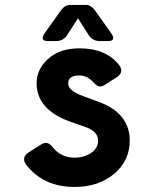

<svg xmlns="http://www.w3.org/2000/svg" viewBox="-20 -741 626 771"><path d="M260.3 -721.2H325.7Q345.7 -721.2 362.8 -697.3L425.3 -609.4Q434.6 -596.2 434.6 -588.9Q434.6 -576.2 415.5 -576.2H379.9Q351.6 -576.2 335.9 -600.6L293 -667.5L250 -600.6Q234.4 -576.2 206.1 -576.2H170.4Q151.4 -576.2 151.4 -588.9Q151.4 -596.2 160.6 -609.4L223.1 -697.3Q240.2 -721.2 260.3 -721.2ZM280.3 9.8Q153.3 9.8 84.5 -80.6Q76.7 -90.8 76.7 -102.1Q76.7 -117.2 94.2 -128.4L144 -160.2Q155.8 -167.5 165 -167.5Q177.7 -167 190.9 -150.4Q225.1 -107.9 278.8 -107.9Q318.4 -107.9 346.7 -127.4Q374 -147 374 -175.3Q374 -196.8 358.9 -210.9Q345.7 -223.1 319.3 -232.4L266.1 -251Q205.6 -272 171.9 -303.7Q127 -345.7 127 -406.7Q127 -467.8 181.2 -511.2Q226.1 -546.9 299.3 -546.9Q406.2 -546.9 459 -479Q466.8 -468.3 466.8 -457.5Q466.8 -442.4 449.2 -431.2L401.9 -400.9Q390.6 -393.6 380.9 -393.6Q370.6 -393.6 355 -410.6Q330.1 -438 298.3 -438Q264.2 -438 256.3 -419.9Q253.9 -414.1 253.9 -405.3Q253.9 -377 311.5 -356L376.5 -332Q431.2 -312 461.4 -279.8Q501 -237.8 501 -177.2Q501 -98.1 442.4 -46.4Q377.9 9.8 280.3 9.8Z"/></svg>

Font: Simply Mono
Style: Bold
Weight: 700
Designer: Wojciech Kalinowski "wmk69" (wmk69@o2.pl)
Foundry: Wojciech Kalinowski "wmk69" (wmk69@o2.pl)
Version: Version 1.0.0